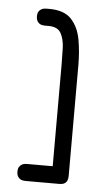

<svg xmlns="http://www.w3.org/2000/svg" viewBox="-47 -612 349 653"><g transform="rotate(5 127.5 -285.0)"><path d="M182 10Q173 10 166.5 7.5Q160 5 156.5 -0.5Q153 -6 153 -13V-396Q153 -423 152 -452Q151 -481 140 -501.5Q129 -522 98 -522H85Q75 -522 68.5 -525.5Q62 -529 58.5 -535.5Q55 -542 55 -551Q55 -561 58.5 -567Q62 -573 68.5 -576.5Q75 -580 84 -580H95Q146 -580 170.5 -553.5Q195 -527 202.5 -485.5Q210 -444 210 -399V-20Q210 -10 207 -3.5Q204 3 197.5 6.5Q191 10 182 10ZM65 10Q55 10 48.5 6.5Q42 3 38.5 -3.5Q35 -10 35 -19Q35 -29 38.5 -35Q42 -41 48.5 -44.5Q55 -48 64 -48H183L182 10Z"/></g></svg>

Font: Fredoka Condensed Light
Style: Regular
Weight: 300
Width: 3
Designer: Ben Nathan
Foundry: Milena B. Brandão, Ben Nathan
Version: Version 2.001